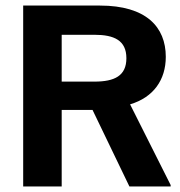

<svg xmlns="http://www.w3.org/2000/svg" viewBox="-20 -670 648 690"><path d="M201.7 0V-275H312.5L445 0H593.3V-5L447.5 -295C531.7 -320 575.8 -383.3 575.8 -465.8C575.8 -573.3 505 -650 339.2 -650H63.3V0ZM201.7 -545H319.2C390 -545 434.2 -525 434.2 -460.8C434.2 -397.5 391.7 -376.7 319.2 -376.7H201.7Z"/></svg>

Font: Familjen Grotesk
Style: Bold
Weight: 700
Designer: Anders Wikstroem, Jonas Baeckman, Matilda Gysing, Kristian Moeller
Foundry: Familjen STHLM AB
Version: Version 2.000